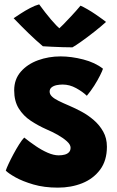

<svg xmlns="http://www.w3.org/2000/svg" viewBox="-20 -821 534 880"><path d="M245.5 39Q182.5 39 133 24.5Q83.5 10 51 -8.2Q18.5 -26.5 6.5 -39Q9.5 -49 19 -69.5Q28.5 -90 41.5 -114.2Q54.5 -138.5 67.8 -159.5Q81 -180.5 91 -190.5Q116 -170.5 143.5 -151.8Q171 -133 198.5 -121Q226 -109 249 -109Q265 -109 277.2 -112.5Q289.5 -116 296.5 -123.8Q303.5 -131.5 303.5 -144Q303.5 -158 286.8 -173.2Q270 -188.5 244.8 -202.8Q219.5 -217 193.5 -228Q155 -245 121 -267.5Q87 -290 66 -323.8Q45 -357.5 45 -407Q45 -457.5 75.2 -492.2Q105.5 -527 154.2 -544.8Q203 -562.5 257.5 -562.5Q307 -562.5 361.5 -548.5Q416 -534.5 452 -506Q449 -496 438.2 -474.5Q427.5 -453 411.8 -428.2Q396 -403.5 378 -382Q359 -400.5 329 -417Q299 -433.5 267.5 -433.5Q253.5 -433.5 239.8 -430.8Q226 -428 216.8 -420.8Q207.5 -413.5 207.5 -401Q207.5 -389 218 -378.8Q228.5 -368.5 248.8 -358.5Q269 -348.5 298.5 -336Q324.5 -325 354.2 -309Q384 -293 410.2 -270.2Q436.5 -247.5 453.2 -217.5Q470 -187.5 470 -148.5Q470 -85 438.8 -43.2Q407.5 -1.5 356.8 18.8Q306 39 245.5 39ZM349 -795Q363 -789 381.5 -778.2Q400 -767.5 418 -755.2Q436 -743 449.2 -733.2Q462.5 -723.5 466 -720.5Q443.5 -700 412.8 -675.8Q382 -651.5 354.2 -631.8Q326.5 -612 312 -604Q293.5 -604 267.2 -604.8Q241 -605.5 216.5 -606.8Q192 -608 176.5 -609Q144 -636.5 111.8 -667.8Q79.5 -699 42.5 -737.5Q54.5 -745.5 74.8 -758.8Q95 -772 117.8 -784Q140.5 -796 159.5 -801Q173 -782.5 187 -764.5Q201 -746.5 214.2 -731Q227.5 -715.5 238.5 -704.2Q249.5 -693 256 -687.5H248Q253.5 -692 269.8 -708.5Q286 -725 307.2 -747.8Q328.5 -770.5 349 -795Z"/></svg>

Font: Grandstander Thin ExtraBold
Style: Regular
Weight: 800
Version: Version 1.200